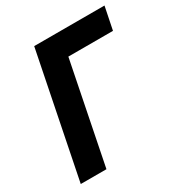

<svg xmlns="http://www.w3.org/2000/svg" viewBox="-164 -818 888 939"><g transform="rotate(-30 279.5 -349.0)"><path d="M22 0H167L281 -570H533L559 -698H162Z"/></g></svg>

Font: Braiins Sans
Style: Bold Italic
Weight: 700
Italic angle: -11.31°
Designer: Mike Abbink, Paul van der Laan, Pieter van Rosmalen, Jiri Chlebus, Lubos Buracinsky
Foundry: Bold Monday, Sudetype
Version: Version 1.000;hotconv 1.0.109;makeotfexe 2.5.65596